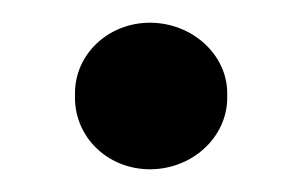

<svg xmlns="http://www.w3.org/2000/svg" viewBox="-20 -139 266 169"><path d="M112 10C149 10 180 -18 180 -53V-57C180 -91 149 -119 112 -119C75 -119 46 -91 46 -57V-53C46 -18 75 10 112 10Z"/></svg>

Font: Fixel Display Medium
Style: Regular
Weight: 500
Designer: AlfaBravo + MacPaw
Foundry: Kyrylo Tkachov, Marchela Mozhyna, Serhii Makarenko, Maria Weinstein, Zakhar Kryvoshyya
Version: Version 1.211